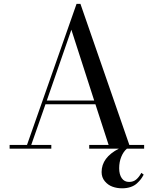

<svg xmlns="http://www.w3.org/2000/svg" viewBox="-20 -785 812 1014"><path d="M30.8 -19.5H122.6L384.3 -764.6H404.8L663.1 -19.5H741.2V0H650.4Q631.8 15.6 620.6 43Q609.4 70.3 609.4 103.5Q609.4 136.2 623 156Q636.7 175.8 661.6 175.8Q684.1 175.8 699 163.3Q713.9 150.9 726.6 127.9L738.8 137.2Q731.9 150.4 724.4 160.6Q716.8 170.9 703.4 183.3Q689.9 195.8 669.9 202.6Q649.9 209.5 624.5 209.5Q597.7 209.5 574 200.9Q550.3 192.4 533.4 172.1Q516.6 151.9 516.6 123.5Q516.6 46.9 607.9 0H451.2V-19.5H553.7L483.9 -234.4H220.2L145 -19.5H251V0H30.8ZM356.9 -627.9 227.1 -253.9H477.5Z"/></svg>

Font: Bodoni* 11pt
Style: Regular
Weight: 400
Version: Version 2.3